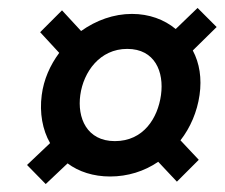

<svg xmlns="http://www.w3.org/2000/svg" viewBox="-20 -471 565 483"><path d="M182 -232C190 -290 231 -348 300 -348C370 -348 393 -290 385 -232C377 -174 341 -116 269 -116C198 -116 174 -175 182 -232ZM480 -69 434 -118C459 -150 476 -190 482 -232C488 -274 482 -312 465 -344L525 -403L477 -451L422 -398C393 -422 355 -436 312 -436C266 -436 222 -420 184 -393L136 -445L81 -390L129 -338C106 -307 90 -271 85 -232C79 -187 87 -144 106 -111L48 -56L95 -8L150 -60C178 -39 215 -27 257 -27C301 -27 343 -40 378 -64L425 -14Z"/></svg>

Font: Hussar Tani
Style: Kurs
Weight: 700
Foundry: Cannot Into Space Fonts
Version: Version 0.92